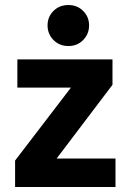

<svg xmlns="http://www.w3.org/2000/svg" viewBox="-20 -743 519 763"><path d="M427 -507V-406L205 -113H439V0H40V-105L262 -395H49V-507ZM169 -642Q169 -676 192.5 -699.5Q216 -723 252 -723Q287 -723 310.5 -699.5Q334 -676 334 -642Q334 -608 310.5 -584Q287 -560 252 -560Q216 -560 192.5 -584Q169 -608 169 -642Z"/></svg>

Font: Hind Variable Light
Style: Regular
Weight: 300
Designer: Manushi Parikh, Satya Rajpurohit
Foundry: Indian Type Foundry
Version: Version 3.000